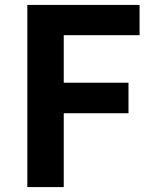

<svg xmlns="http://www.w3.org/2000/svg" viewBox="-20 -760 625 780"><path d="M91 -740H547V-617H239V-424H502V-300H239V0H91Z"/></svg>

Font: SpoqaHanSansJP-Bold
Style: Regular
Weight: 700
Designer: [Source Han Sans]
Ryoko NISHIZUKA  (kana & ideographs); Paul D. Hunt (Latin, Greek & Cyrillic); Wenlong ZHANG  (bopomofo
Foundry: Spoqa (http://bi.spoqa.com)
Version: Version 1.002.20150607